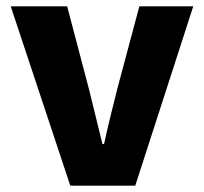

<svg xmlns="http://www.w3.org/2000/svg" viewBox="-20 -589 647 609"><path d="M203 0H409L593 -569H422L352 -307C338 -251 323 -192 310 -132H305C290 -192 276 -251 262 -307L193 -569H14Z"/></svg>

Font: Noto Sans CJK JP Black
Style: Regular
Weight: 900
Designer: Ryoko NISHIZUKA (kana & ideographs); Paul D. Hunt (Latin, Greek & Cyrillic); Wenlong ZHANG (bopomofo); Sandoll Communica
Foundry: Adobe Systems Incorporated
Version: Version 1.004;PS 1.004;hotconv 1.0.82;makeotf.lib2.5.63406